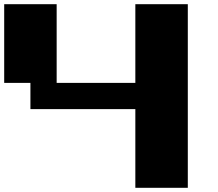

<svg xmlns="http://www.w3.org/2000/svg" viewBox="-20 -1020 1040 915"><path d="M625 -125V-500H125V-625H0V-1000H250V-625H625V-1000H875V-125Z"/></svg>

Font: Press Start 2P
Style: Regular
Weight: 400
Designer: CodeMan38
Foundry: CodeMan38
Version: Version 3.000